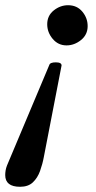

<svg xmlns="http://www.w3.org/2000/svg" viewBox="-57 -446 367 736"><path d="M20 270Q-37 270 -37 225Q-37 217 -35.5 207.5Q-34 198 -30 188L132 -197Q135 -207 157 -207Q179 -207 179 -195L111 156Q106 183 96.5 209.5Q87 236 69 253Q51 270 20 270ZM198 -272Q166 -272 145 -297Q124 -322 124 -353Q124 -386 149 -406Q174 -426 204 -426Q238 -426 258.5 -401.5Q279 -377 279 -346Q279 -313 253.5 -292.5Q228 -272 198 -272Z"/></svg>

Font: Junicode VF
Style: Italic
Weight: 400
Italic angle: -11°
Designer: Peter S. Baker
Version: Version 2.209